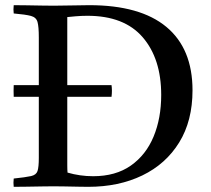

<svg xmlns="http://www.w3.org/2000/svg" viewBox="-20 -721 814 742"><path d="M33 1Q31 -14 33 -31Q80 -36 100 -40.5Q120 -45 125 -60Q130 -75 130 -111V-347H33Q32 -371 33 -392H130V-576Q130 -618 125 -636Q120 -654 99.5 -659.5Q79 -665 33 -669Q31 -684 33 -701Q54 -701 83 -700.5Q112 -700 140.5 -699.5Q169 -699 188 -699Q219 -699 259 -700Q299 -701 325 -701Q522 -701 623 -617Q724 -533 724 -372Q724 -254 672.5 -170.5Q621 -87 530 -43Q439 1 321 1Q307 1 282 0.5Q257 0 231 -0.5Q205 -1 187 -1Q171 -1 142 -0.5Q113 0 83 0.5Q53 1 33 1ZM411 -347H240V-124Q240 -99 240 -82Q240 -65 241 -54Q289 -40 340 -40Q427 -40 485.5 -81Q544 -122 573.5 -193Q603 -264 603 -354Q603 -494 531.5 -577Q460 -660 318 -660Q294 -660 272 -658Q250 -656 240 -655V-392H411Q414 -371 411 -347Z"/></svg>

Font: Tiro Devanagari Sanskrit
Style: Regular
Weight: 400
Designer: Devanagari: John Hudson & Fiona Ross. Latin: John Hudson.
Foundry: Tiro Typeworks Ltd.
Version: Version 1.52